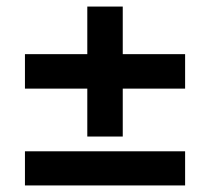

<svg xmlns="http://www.w3.org/2000/svg" viewBox="-20 -565 640 585"><path d="M246 -149V-295H56V-400H246V-545H354V-400H544V-295H354V-149ZM56 0V-104H544V0Z"/></svg>

Font: Nunito Sans 8pt ExtraBold
Style: Regular
Weight: 800
Version: Version 3.101;gftools[0.9.27]